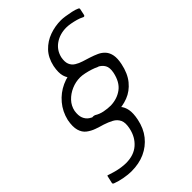

<svg xmlns="http://www.w3.org/2000/svg" viewBox="-286 -763 1092 1092"><g transform="rotate(-45 260.0 -217.0)"><path d="M-26 197 -16 153Q-15 148 -12 148.5Q-9 149 -5 151Q12 157 32.5 162.5Q53 168 74 171Q95 174 111 174Q174 174 213 140Q252 106 264 50Q273 9 262 -14Q251 -37 227.5 -49.5Q204 -62 176 -71Q151 -78 125.5 -87Q100 -96 79 -112Q58 -128 49.5 -157.5Q41 -187 50 -234Q63 -289 97.5 -330Q132 -371 180 -393Q228 -415 280 -415Q293 -415 316 -412Q339 -409 362.5 -403Q386 -397 402 -389Q407 -388 409 -385Q411 -382 410 -377L400 -334Q397 -320 380 -328Q369 -334 349 -340.5Q329 -347 307.5 -351.5Q286 -356 271 -356Q235 -356 201.5 -341.5Q168 -327 144.5 -302Q121 -277 114 -243Q109 -209 117.5 -188Q126 -167 143.5 -155Q161 -143 183.5 -135.5Q206 -128 228 -122Q253 -114 276 -103Q299 -92 315 -74Q331 -56 336.5 -27Q342 2 333 46Q321 105 288.5 145.5Q256 186 208.5 207.5Q161 229 100 229Q74 229 41 223Q8 217 -18 207Q-23 205 -24.5 203Q-26 201 -26 197ZM144 -98 152 -142Q153 -145 159 -146Q165 -147 171 -146Q177 -145 179 -144Q201 -130 228.5 -124.5Q256 -119 282 -119Q335 -121 373 -149.5Q411 -178 424 -240Q431 -276 419.5 -296Q408 -316 385 -327.5Q362 -339 334 -347Q310 -353 284.5 -362Q259 -371 238.5 -387.5Q218 -404 209.5 -432.5Q201 -461 210 -508Q222 -563 254.5 -597Q287 -631 331.5 -647Q376 -663 424 -663Q437 -663 458 -660Q479 -657 502 -652Q525 -647 540 -640Q544 -638 545.5 -635.5Q547 -633 546 -630L538 -592Q537 -586 532.5 -584.5Q528 -583 522 -587Q509 -594 489.5 -599.5Q470 -605 450.5 -608.5Q431 -612 416 -612Q364 -612 325.5 -585.5Q287 -559 276 -512Q270 -480 278 -460Q286 -440 304.5 -428.5Q323 -417 345.5 -410Q368 -403 390 -396Q415 -388 437 -378Q459 -368 474 -351Q489 -334 494 -308Q499 -282 491 -243Q478 -180 446 -141Q414 -102 370 -85Q326 -68 274 -68Q242 -68 213 -72.5Q184 -77 152 -88Q147 -90 145 -92Q143 -94 144 -98Z"/></g></svg>

Font: Glory
Style: Italic
Weight: 400
Italic angle: -12°
Designer: Robert Leuschke
Foundry: Robert Leuschke
Version: Version 1.011